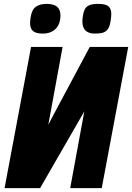

<svg xmlns="http://www.w3.org/2000/svg" viewBox="-20 -966 678 986"><path d="M340.5 0 413 -394 186 0H3.5L139.5 -725H301.5L228 -325L253.5 -374L441 -725H638.5L502.5 0ZM134.5 -847.5Q134.5 -858 137 -875.5Q143 -916.5 164 -931.2Q185 -946 218.5 -946Q257 -946 273.8 -930.8Q290.5 -915.5 290.5 -887Q290.5 -874.5 288.5 -864Q282.5 -829.5 258.8 -811.5Q235 -793.5 201.5 -793.5Q165 -793.5 149.8 -806.2Q134.5 -819 134.5 -847.5ZM403 -856Q403 -866.5 406 -886.5Q410 -909.5 417.8 -922Q425.5 -934.5 441.2 -940.2Q457 -946 484.5 -946Q522.5 -946 537 -933.5Q551.5 -921 551.5 -894.5Q551.5 -882 548 -858.5Q544 -831.5 534.5 -817.5Q525 -803.5 509.2 -798.5Q493.5 -793.5 467.5 -793.5Q403 -793.5 403 -856Z"/></svg>

Font: JuliaMono Black
Style: Italic
Weight: 900
Italic angle: -9°
Monospace: yes
Designer: cormullion
Foundry: corm
Version: Version 0.057; ttfautohint (v1.8.4)